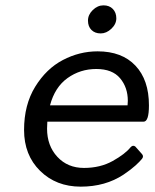

<svg xmlns="http://www.w3.org/2000/svg" viewBox="-20 -691 578 718"><path d="M517 -236H157Q156 -223 156 -210Q156 -146 194.5 -104.5Q233 -63 294 -63Q355 -63 401.5 -89Q448 -115 468 -140Q477 -150 486 -143L510 -116Q519 -107 511 -97Q503 -87 486.5 -72Q470 -57 442 -38Q374 7 282 7Q190 7 130 -52Q70 -111 70 -205Q70 -299 111.5 -366.5Q153 -434 215 -466.5Q277 -499 345 -499Q436 -499 486.5 -445.5Q537 -392 537 -297Q537 -236 517 -236ZM458 -314Q458 -364 429 -398.5Q400 -433 340 -433Q280 -433 232.5 -399Q185 -365 167 -297H457Q458 -306 458 -314ZM367 -671Q389 -671 402 -657.5Q415 -644 415 -622.5Q415 -601 396.5 -583.5Q378 -566 356.5 -566Q335 -566 322 -579Q309 -592 309 -614Q309 -636 327 -653.5Q345 -671 367 -671Z"/></svg>

Font: Sanchez
Style: Italic
Weight: 400
Designer: Daniel Hernández
Foundry: LatinoType
Version: Version 1.001